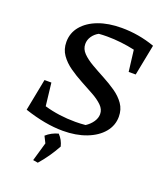

<svg xmlns="http://www.w3.org/2000/svg" viewBox="-159 -765 939 1102"><g transform="rotate(20 310.0 -214.0)"><path d="M516 -436 500 -566Q460 -575 416.5 -580Q373 -585 331 -585Q318 -585 305 -584.5Q292 -584 280 -583Q256 -570 241.5 -548.5Q227 -527 227 -502Q227 -471 250.5 -447Q274 -423 311 -401.5Q348 -380 389.5 -358Q431 -336 468 -310.5Q505 -285 528 -252Q551 -219 551 -175Q551 -121 516 -79Q481 -37 418.5 -13Q356 11 275 11Q169 11 40 -32L78 -227H120L136 -88Q225 -62 326 -62Q357 -62 388 -65Q414 -82 429.5 -105Q445 -128 445 -152Q445 -181 421.5 -204Q398 -227 361 -247.5Q324 -268 283 -290Q242 -312 205 -338Q168 -364 144.5 -397.5Q121 -431 121 -476Q121 -531 155.5 -572.5Q190 -614 251 -637Q312 -660 393 -660Q497 -660 596 -625L559 -436ZM174 227 207 113 187 73Q218 45 260 34Q287 62 296 100Q256 173 204 232Z"/></g></svg>

Font: Piazzolla Medium
Style: Italic
Weight: 500
Italic angle: -11.3°
Designer: Juan Pablo del Peral
Foundry: Huerta Tipografica
Version: Version 1.330